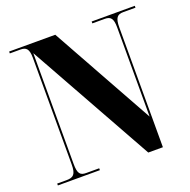

<svg xmlns="http://www.w3.org/2000/svg" viewBox="-127 -838 954 962"><g transform="rotate(-20 350.5 -357.0)"><path d="M21 0H245V-10H176C144 -10 132 -22 132 -75V-665L503 0H581V-639C581 -690 594 -704 626 -704H691V-714H461V-704H527C558 -704 571 -691 571 -643V-167L267 -714H21V-704H77C108 -704 122 -692 122 -643V-75C122 -22 107 -10 71 -10H21Z"/></g></svg>

Font: Noto Serif Display Condensed ExtraBold
Style: Regular
Weight: 800
Width: 3
Designer: Monotype Design Team
Foundry: Monotype Imaging Inc.
Version: Version 2.009